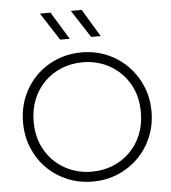

<svg xmlns="http://www.w3.org/2000/svg" viewBox="-62 -1009 963 1081"><g transform="rotate(-5 419.0 -469.0)"><path d="M419 15Q342 15 275.8 -12.8Q209.5 -40.5 160.2 -90Q111 -139.5 83.5 -206Q56 -272.5 56 -350Q56 -428 83.5 -494.5Q111 -561 160.2 -610.5Q209.5 -660 275.8 -687.5Q342 -715 419 -715Q495.5 -715 561.5 -687Q627.5 -659 677 -609Q726.5 -559 754.2 -492.8Q782 -426.5 782 -350Q782 -272.5 754.2 -206Q726.5 -139.5 677 -90Q627.5 -40.5 561.5 -12.8Q495.5 15 419 15ZM419 -41Q482 -41 537 -63Q592 -85 633.5 -125.8Q675 -166.5 698.5 -223.5Q722 -280.5 722 -350Q722 -443 681.2 -512.5Q640.5 -582 571.8 -620.5Q503 -659 419 -659Q356 -659 301 -637Q246 -615 204.5 -574.2Q163 -533.5 139.5 -476.8Q116 -420 116 -350Q116 -257 156.8 -187.5Q197.5 -118 266.2 -79.5Q335 -41 419 -41ZM534 -797H480L379 -953H440ZM359 -797H305L204 -953H264Z"/></g></svg>

Font: Geologica-Sharp
Style: Regular
Weight: 100
Designer: Sindre Bremnes, Frode Helland
Foundry: Monokrom Skriftforlag AS
Version: Version 1.010;gftools[0.9.28]